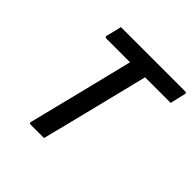

<svg xmlns="http://www.w3.org/2000/svg" viewBox="-180 -856 1012 1012"><g transform="rotate(45 325.5 -350.0)"><path d="M289 0H188Q177 0 180 -11Q217 -159 254 -307Q291 -455 327 -603H149Q144 -603 142 -606.5Q140 -610 141 -614Q147 -637 152 -657.5Q157 -678 162 -700H642Q647 -700 649.5 -696.5Q652 -693 650 -689Q645 -667 640 -646.5Q635 -626 630 -603H439Q432 -573 424.5 -544Q417 -515 410 -485Q386 -388 362 -292Q338 -196 314 -99Q307 -72 300.5 -47.5Q294 -23 289 0Z"/></g></svg>

Font: Recursive Sn Lnr St Med
Style: Italic
Weight: 500
Italic angle: -15°
Version: Version 1.079;hotconv 1.0.112;makeotfexe 2.5.65598; ttfautoh